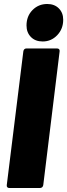

<svg xmlns="http://www.w3.org/2000/svg" viewBox="-20 -943 337 963"><path d="M14 -15 97 -685Q98 -692 102 -696Q106 -700 113 -700H266Q273 -700 276.5 -696Q280 -692 279 -685L197 -15Q196 -8 191.5 -4Q187 0 180 0H27Q20 0 16.5 -4Q13 -8 14 -15ZM113 -815Q113 -862 143 -892.5Q173 -923 217 -923Q253 -923 275 -901Q297 -879 297 -844Q297 -798 267 -766.5Q237 -735 194 -735Q157 -735 135 -757.5Q113 -780 113 -815Z"/></svg>

Font: Barlow Semi Condensed Black
Style: Italic
Weight: 900
Width: 4
Italic angle: -7°
Designer: Jeremy Tribby
Foundry: Tribby Type
Version: Version 1.408